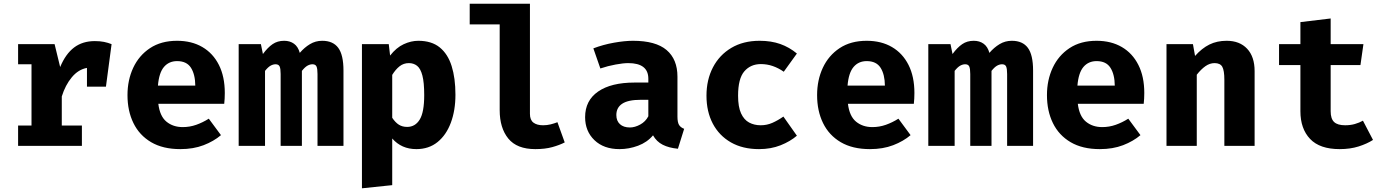

<svg xmlns="http://www.w3.org/2000/svg" viewBox="-20 -781 7425 1028"><path d="M76.9 0V-108.7H148.7V-436.9H76.9V-544.6H272.3L302.1 -422.1Q331.3 -492.3 376.7 -526.7Q422.1 -561 487.7 -561Q515.4 -561 536.9 -556.7Q558.5 -552.3 577.4 -544.6L547.2 -316.9H445.6V-417.4Q399.5 -409.2 364.6 -367.4Q329.7 -325.6 310.8 -264.6V-108.7H418.5V0Z M827.7 -225.1Q835.9 -158.5 871.3 -129.5Q906.7 -100.5 958.5 -100.5Q995.9 -100.5 1030.8 -112.8Q1065.6 -125.1 1097.9 -145.6L1163.1 -57.4Q1124.6 -24.6 1070 -3.6Q1015.4 17.4 945.6 17.4Q852.3 17.4 789.2 -19.7Q726.2 -56.9 694.4 -122.1Q662.6 -187.2 662.6 -271.8Q662.6 -352.3 693.3 -418.2Q724.1 -484.1 783.3 -523.3Q842.6 -562.6 928.2 -562.6Q1006.2 -562.6 1063.3 -529.2Q1120.5 -495.9 1152.1 -433.3Q1183.6 -370.8 1183.6 -283.1Q1183.6 -269.2 1182.8 -253.3Q1182.1 -237.4 1180.5 -225.1ZM928.2 -453.8Q884.6 -453.8 857.9 -422.6Q831.3 -391.3 825.6 -322.6H1025.6Q1025.1 -382.1 1002.6 -417.9Q980 -453.8 928.2 -453.8Z M1705.1 -562.6Q1763.1 -562.6 1791 -524.9Q1819 -487.2 1819 -403.1V0H1680V-384.6Q1680 -413.3 1674.6 -425.1Q1669.2 -436.9 1652.8 -436.9Q1640 -436.9 1626.4 -429.5Q1612.8 -422.1 1596.4 -401.5V0H1482.6V-384.6Q1482.6 -413.3 1477.2 -425.1Q1471.8 -436.9 1455.4 -436.9Q1442.6 -436.9 1429 -429.5Q1415.4 -422.1 1399 -401.5V0H1257.9V-544.6H1376.9L1387.7 -491.8Q1413.3 -526.7 1439.5 -544.6Q1465.6 -562.6 1501.5 -562.6Q1532.3 -562.6 1554.1 -546.9Q1575.9 -531.3 1585.1 -497.9Q1609.7 -526.7 1639.5 -544.6Q1669.2 -562.6 1705.1 -562.6Z M2219.5 -562.6Q2290.8 -562.6 2334.4 -527.2Q2377.9 -491.8 2398.2 -427.2Q2418.5 -362.6 2418.5 -273.8Q2418.5 -189.7 2393.8 -123.8Q2369.2 -57.9 2322.6 -20.3Q2275.9 17.4 2209.2 17.4Q2129.7 17.4 2080 -39.5V210.3L1917.9 227.2V-544.6H2061.5L2068.7 -483.6Q2102.1 -526.2 2141.5 -544.4Q2181 -562.6 2219.5 -562.6ZM2169.2 -443.1Q2141 -443.1 2119.5 -426.2Q2097.9 -409.2 2080 -380V-150.3Q2096.9 -125.1 2115.6 -113.3Q2134.4 -101.5 2160 -101.5Q2203.1 -101.5 2227.2 -140.8Q2251.3 -180 2251.3 -271.8Q2251.3 -339.5 2241.5 -376.7Q2231.8 -413.8 2213.3 -428.5Q2194.9 -443.1 2169.2 -443.1Z M2817.4 -761V-171.3Q2817.4 -138.5 2836.2 -124.4Q2854.9 -110.3 2887.7 -110.3Q2908.7 -110.3 2928.2 -115.1Q2947.7 -120 2964.6 -126.7L3003.6 -18.5Q2975.9 -4.1 2936.9 6.7Q2897.9 17.4 2846.2 17.4Q2747.7 17.4 2701.5 -39.2Q2655.4 -95.9 2655.4 -191.3V-650.3H2494.9V-761Z M3607.2 -156.9Q3607.2 -126.2 3615.6 -112.3Q3624.1 -98.5 3643.1 -91.3L3609.7 15.4Q3561.5 10.8 3528.5 -5.9Q3495.4 -22.6 3476.4 -56.4Q3445.1 -19 3396.4 -0.8Q3347.7 17.4 3296.9 17.4Q3212.8 17.4 3162.8 -30.5Q3112.8 -78.5 3112.8 -153.8Q3112.8 -242.6 3182.3 -290.8Q3251.8 -339 3377.9 -339H3451.3V-359.5Q3451.3 -443.1 3343.6 -443.1Q3317.4 -443.1 3276.4 -435.6Q3235.4 -428.2 3194.4 -414.4L3156.9 -522.1Q3209.7 -542.1 3266.9 -552.3Q3324.1 -562.6 3369.2 -562.6Q3490.8 -562.6 3549 -513.1Q3607.2 -463.6 3607.2 -370.3ZM3352.8 -98.5Q3379 -98.5 3407.7 -114.1Q3436.4 -129.7 3451.3 -158.5V-246.7H3411.3Q3343.6 -246.7 3311.8 -225.9Q3280 -205.1 3280 -165.1Q3280 -133.8 3299.2 -116.2Q3318.5 -98.5 3352.8 -98.5Z M4052.8 -110.3Q4086.2 -110.3 4115.6 -123.3Q4145.1 -136.4 4174.4 -156.9L4246.7 -54.4Q4210.8 -23.6 4159.2 -3.1Q4107.7 17.4 4044.1 17.4Q3956.4 17.4 3893.3 -18.7Q3830.3 -54.9 3796.4 -119.2Q3762.6 -183.6 3762.6 -268.7Q3762.6 -353.8 3797.2 -420.3Q3831.8 -486.7 3895.6 -524.6Q3959.5 -562.6 4047.2 -562.6Q4109.2 -562.6 4157.7 -545.4Q4206.2 -528.2 4246.7 -494.4L4176.4 -396.9Q4148.7 -416.4 4117.9 -427.2Q4087.2 -437.9 4053.8 -437.9Q3999 -437.9 3965.4 -399.2Q3931.8 -360.5 3931.8 -268.7Q3931.8 -208.7 3947.7 -174.1Q3963.6 -139.5 3991 -124.9Q4018.5 -110.3 4052.8 -110.3Z M4520 -225.1Q4528.2 -158.5 4563.6 -129.5Q4599 -100.5 4650.8 -100.5Q4688.2 -100.5 4723.1 -112.8Q4757.9 -125.1 4790.3 -145.6L4855.4 -57.4Q4816.9 -24.6 4762.3 -3.6Q4707.7 17.4 4637.9 17.4Q4544.6 17.4 4481.5 -19.7Q4418.5 -56.9 4386.7 -122.1Q4354.9 -187.2 4354.9 -271.8Q4354.9 -352.3 4385.6 -418.2Q4416.4 -484.1 4475.6 -523.3Q4534.9 -562.6 4620.5 -562.6Q4698.5 -562.6 4755.6 -529.2Q4812.8 -495.9 4844.4 -433.3Q4875.9 -370.8 4875.9 -283.1Q4875.9 -269.2 4875.1 -253.3Q4874.4 -237.4 4872.8 -225.1ZM4620.5 -453.8Q4576.9 -453.8 4550.3 -422.6Q4523.6 -391.3 4517.9 -322.6H4717.9Q4717.4 -382.1 4694.9 -417.9Q4672.3 -453.8 4620.5 -453.8Z M5397.4 -562.6Q5455.4 -562.6 5483.3 -524.9Q5511.3 -487.2 5511.3 -403.1V0H5372.3V-384.6Q5372.3 -413.3 5366.9 -425.1Q5361.5 -436.9 5345.1 -436.9Q5332.3 -436.9 5318.7 -429.5Q5305.1 -422.1 5288.7 -401.5V0H5174.9V-384.6Q5174.9 -413.3 5169.5 -425.1Q5164.1 -436.9 5147.7 -436.9Q5134.9 -436.9 5121.3 -429.5Q5107.7 -422.1 5091.3 -401.5V0H4950.3V-544.6H5069.2L5080 -491.8Q5105.6 -526.7 5131.8 -544.6Q5157.9 -562.6 5193.8 -562.6Q5224.6 -562.6 5246.4 -546.9Q5268.2 -531.3 5277.4 -497.9Q5302.1 -526.7 5331.8 -544.6Q5361.5 -562.6 5397.4 -562.6Z M5750.8 -225.1Q5759 -158.5 5794.4 -129.5Q5829.7 -100.5 5881.5 -100.5Q5919 -100.5 5953.8 -112.8Q5988.7 -125.1 6021 -145.6L6086.2 -57.4Q6047.7 -24.6 5993.1 -3.6Q5938.5 17.4 5868.7 17.4Q5775.4 17.4 5712.3 -19.7Q5649.2 -56.9 5617.4 -122.1Q5585.6 -187.2 5585.6 -271.8Q5585.6 -352.3 5616.4 -418.2Q5647.2 -484.1 5706.4 -523.3Q5765.6 -562.6 5851.3 -562.6Q5929.2 -562.6 5986.4 -529.2Q6043.6 -495.9 6075.1 -433.3Q6106.7 -370.8 6106.7 -283.1Q6106.7 -269.2 6105.9 -253.3Q6105.1 -237.4 6103.6 -225.1ZM5851.3 -453.8Q5807.7 -453.8 5781 -422.6Q5754.4 -391.3 5748.7 -322.6H5948.7Q5948.2 -382.1 5925.6 -417.9Q5903.1 -453.8 5851.3 -453.8Z M6225.6 0V-544.6H6367.2L6378.5 -481.5Q6414.9 -522.6 6455.4 -542.6Q6495.9 -562.6 6547.7 -562.6Q6617.4 -562.6 6657.4 -520Q6697.4 -477.4 6697.4 -400V0H6535.4V-353.3Q6535.4 -403.6 6524.4 -423.3Q6513.3 -443.1 6483.1 -443.1Q6457.4 -443.1 6434.1 -426.7Q6410.8 -410.3 6387.7 -381V0Z M7331.3 -31.8Q7299.5 -11.3 7254.4 3.1Q7209.2 17.4 7152.8 17.4Q7046.2 17.4 6994.4 -37.2Q6942.6 -91.8 6942.6 -185.6V-432.8H6828.2V-544.6H6942.6V-662.6L7104.6 -682.1V-544.6H7280L7264.1 -432.8H7104.6V-185.6Q7104.6 -145.1 7123.1 -127.7Q7141.5 -110.3 7182.1 -110.3Q7210.8 -110.3 7234.6 -117.2Q7258.5 -124.1 7277.4 -134.9Z"/></svg>

Font: FiraCode Nerd Font Mono
Style: Bold
Weight: 700
Monospace: yes
Designer: Carrois Corporate, Edenspiekermann AG, Nikita Prokopov
Foundry: Carrois Corporate, Edenspiekermann AG, Nikita Prokopov
Version: Version 6.002;Nerd Fonts 3.3.0